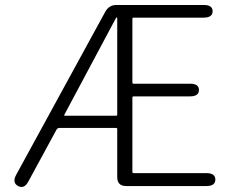

<svg xmlns="http://www.w3.org/2000/svg" viewBox="-20 -749 939 773"><path d="M53 0Q28 -13 45 -45L404 -702Q419 -729 449 -729H800Q836 -729 836 -704Q836 -678 800 -678H518Q513 -678 513 -673V-417Q513 -412 518 -412H745Q781 -412 781 -387Q781 -361 745 -361H518Q513 -361 513 -356V-57Q513 -52 518 -52H811Q847 -52 847 -26Q847 0 811 0H488Q452 0 452 -36V-229Q452 -234 447 -234H220Q211 -234 207 -226L94 -18Q77 13 53 0ZM239 -287Q237 -283 242 -283H447Q452 -283 452 -288V-674Q452 -679 450 -679Q448 -679 444 -671Z"/></svg>

Font: Resource Han Rounded JP Light
Style: Regular
Weight: 300
Designer: Cyano Hao (round all glyphs); Ryoko NISHIZUKA 西塚涼子 (kana, bopomofo & ideographs); Paul D. Hunt (Latin, Greek & Cyrillic)
Foundry: Cyano Hao
Version: 0.990